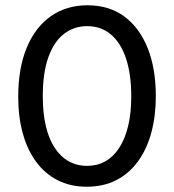

<svg xmlns="http://www.w3.org/2000/svg" viewBox="-20 -693 659 727"><path d="M308 14Q246 14 197.5 -11Q149 -36 116 -81.5Q83 -127 66 -189Q49 -251 49 -327Q49 -435 81.5 -513Q114 -591 173 -632Q232 -673 311 -673Q394 -673 451.5 -630Q509 -587 539.5 -510Q570 -433 570 -329Q570 -254 553 -191Q536 -128 502.5 -82Q469 -36 420.5 -11Q372 14 308 14ZM310 -65Q348 -65 378.5 -82Q409 -99 431 -132.5Q453 -166 465 -215Q477 -264 477 -328Q477 -411 457.5 -470.5Q438 -530 400.5 -562Q363 -594 310 -594Q260 -594 222 -564.5Q184 -535 163 -476Q142 -417 142 -329Q142 -265 153.5 -216Q165 -167 187 -133.5Q209 -100 240 -82.5Q271 -65 310 -65Z"/></svg>

Font: Bricolage Grotesque 60pt
Style: Regular
Weight: 400
Version: Version 1.001;gftools[0.9.33.dev8+g029e19f]